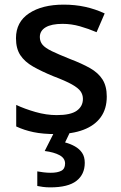

<svg xmlns="http://www.w3.org/2000/svg" viewBox="-20 -569 524 829"><path d="M441 -152Q441 -99 415 -63Q389 -27 340 -8.5Q291 10 222 10Q165 10 124.5 1.5Q84 -7 50 -23V-116Q86 -99 133 -85.5Q180 -72 225 -72Q285 -72 311.5 -91Q338 -110 338 -142Q338 -160 328 -174.5Q318 -189 290.5 -204.5Q263 -220 210 -240Q159 -261 123 -281.5Q87 -302 68 -330.5Q49 -359 49 -404Q49 -474 105.5 -511.5Q162 -549 255 -549Q304 -549 347.5 -539.5Q391 -530 432 -511L397 -430Q362 -445 325 -455.5Q288 -466 250 -466Q202 -466 177 -451Q152 -436 152 -409Q152 -390 163.5 -376Q175 -362 204 -348Q233 -334 283 -314Q333 -295 368.5 -275Q404 -255 422.5 -226Q441 -197 441 -152ZM346 134Q346 184 310 212Q274 240 197 240Q180 240 165 238Q150 236 141 234V171Q151 173 167.5 175Q184 177 199 177Q228 177 244.5 168.5Q261 160 261 137Q261 114 237 101Q213 88 173 83L215 0H283L261 46Q284 52 303.5 63Q323 74 334.5 91Q346 108 346 134Z"/></svg>

Font: Noto Sans Thai Medium
Style: Regular
Weight: 500
Designer: Monotype Design Team
Foundry: Monotype Imaging Inc.
Version: Version 2.001